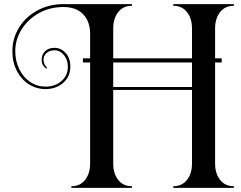

<svg xmlns="http://www.w3.org/2000/svg" viewBox="-20 -816 1169 931"><path d="M1023 -678V-23Q1023 25 1047 56Q1071 87 1114 87V95H820V87Q863 87 887 56Q911 25 911 -23V-380H529V-23Q529 25 553 56Q577 87 620 87V95H326V87Q369 87 393 56Q417 25 417 -23V-652Q417 -711 383.5 -746.5Q350 -782 287 -782Q221 -782 168 -752Q115 -722 84.5 -673Q54 -624 54 -568Q54 -520 73.5 -480.5Q93 -441 126.5 -418.5Q160 -396 201 -396Q246 -396 277.5 -422.5Q309 -449 309 -493Q309 -525 290.5 -548.5Q272 -572 244 -572Q221 -572 206 -559Q191 -546 191 -526Q191 -514 196.5 -503.5Q202 -493 209 -487L206 -483Q182 -497 182 -526Q182 -551 198.5 -567.5Q215 -584 244 -584Q276 -584 298.5 -559Q321 -534 321 -493Q321 -444 286 -414Q251 -384 201 -384Q157 -384 120.5 -407Q84 -430 62 -472Q40 -514 40 -568Q40 -630 72.5 -682.5Q105 -735 161.5 -765.5Q218 -796 287 -796H620V-788Q577 -788 553 -757Q529 -726 529 -678V-394H911V-678Q911 -726 887 -757Q863 -788 820 -788V-796H1114V-788Q1071 -788 1047 -757Q1023 -726 1023 -678ZM1055 -513H382V-533H1055Z"/></svg>

Font: Myanmar April Display
Style: Regular
Weight: 400
Designer: Khon Soe Zaw Thu
Foundry: Myanmar OS
Version: Version 2.50 April 12, 2019